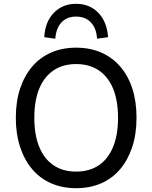

<svg xmlns="http://www.w3.org/2000/svg" viewBox="-20 -978 799 1007"><path d="M379 9Q307 9 248.5 -16.5Q190 -42 149 -90.5Q108 -139 85.5 -207Q63 -275 63 -360Q63 -446 85.5 -513.5Q108 -581 149 -629Q190 -677 248.5 -702.5Q307 -728 379 -728Q452 -728 510.5 -702.5Q569 -677 610.5 -629Q652 -581 674 -513.5Q696 -446 696 -361Q696 -275 673.5 -207Q651 -139 610 -90.5Q569 -42 510.5 -16.5Q452 9 379 9ZM379 -78Q449 -78 498 -111Q547 -144 573 -207Q599 -270 599 -360Q599 -451 573 -513.5Q547 -576 498 -609Q449 -642 379 -642Q310 -642 261 -609Q212 -576 186 -513.5Q160 -451 160 -360Q160 -270 186 -207Q212 -144 261 -111Q310 -78 379 -78ZM270 -775 212 -783Q217 -865 263 -911.5Q309 -958 379 -958Q450 -958 495.5 -911Q541 -864 547 -783L489 -775Q486 -829 457 -860Q428 -891 379 -891Q331 -891 302.5 -860.5Q274 -830 270 -775Z"/></svg>

Font: Nunitoga
Style: Medium
Weight: 500
Designer: Vernon Adams
Foundry: Vernon Adams
Version: Version 1.0